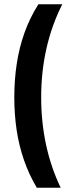

<svg xmlns="http://www.w3.org/2000/svg" viewBox="-20 -760 348 900"><path d="M152.5 120Q116 58.5 92.5 -9.2Q69 -77 58 -150.5Q47 -224 47 -303.5Q47 -385 58.5 -461Q70 -537 95 -607Q120 -677 160 -740H272Q223 -643.5 198 -534Q173 -424.5 173 -303.5Q173 -188 196 -81.2Q219 25.5 264.5 120Z"/></svg>

Font: Encode Sans SC Condensed SemiBold
Style: Regular
Weight: 600
Width: 3
Designer: Multiple Designers
Foundry: Impallari Type
Version: Version 3.002